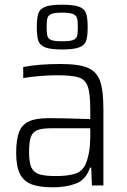

<svg xmlns="http://www.w3.org/2000/svg" viewBox="-20 -791 540 819"><path d="M49 -139Q49 -196 61.5 -228Q74 -260 104 -273.5Q134 -287 189 -287Q247 -287 365 -283V-323Q365 -392 354.5 -422Q344 -452 315 -461Q286 -470 220 -470Q191 -470 148 -466.5Q105 -463 79 -458V-505Q142 -518 239 -518Q317 -518 355 -501.5Q393 -485 407 -445Q421 -405 421 -326V0H372L369 -76H364Q347 -25 305 -8.5Q263 8 206 8Q149 8 115.5 -4.5Q82 -17 65.5 -48.5Q49 -80 49 -139ZM346 -93Q365 -139 365 -208V-244H203Q161 -244 140.5 -236.5Q120 -229 112 -208Q104 -187 104 -142Q104 -99 113.5 -77.5Q123 -56 146.5 -48Q170 -40 219 -40Q269 -40 300.5 -50Q332 -60 346 -93ZM137 -675Q137 -714 143.5 -733.5Q150 -753 172.5 -762Q195 -771 245 -771Q295 -771 318 -762Q341 -753 347.5 -733.5Q354 -714 354 -675Q354 -636 347.5 -617Q341 -598 318 -589Q295 -580 245 -580Q195 -580 172.5 -589Q150 -598 143.5 -617Q137 -636 137 -675ZM312 -675Q312 -702 308.5 -714Q305 -726 291 -731.5Q277 -737 245 -737Q213 -737 199.5 -731.5Q186 -726 182.5 -714.5Q179 -703 179 -675Q179 -648 182.5 -636.5Q186 -625 199.5 -620Q213 -615 245 -615Q277 -615 291 -620Q305 -625 308.5 -636.5Q312 -648 312 -675Z"/></svg>

Font: Saira SemiCondensed Light
Style: Regular
Weight: 300
Width: 4
Designer: Hector Gatti with collaboration of the Omnibus-Type team
Foundry: Omnibus-Type
Version: Version 0.072; ttfautohint (v1.8)